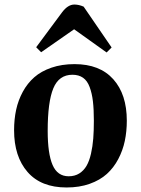

<svg xmlns="http://www.w3.org/2000/svg" viewBox="-20 -810 621 845"><path d="M348.1 -780.8 471.2 -601.1 449.2 -579.1 306.2 -681.2 161.1 -580.1 139.2 -602.1 253.9 -756.8Q279.3 -790 307.1 -790Q327.1 -790 348.1 -780.8ZM272.9 15.1Q160.6 15.1 101.3 -53Q42 -121.1 42 -236.8Q42 -284.7 51 -326.7Q60.1 -368.7 80.3 -406Q100.6 -443.4 130.9 -470Q161.1 -496.6 206.5 -512.2Q252 -527.8 308.1 -527.8Q418.9 -527.8 478.5 -461.4Q538.1 -395 538.1 -278.8Q538.1 -231.9 529.3 -189.9Q520.5 -147.9 500.5 -109.9Q480.5 -71.8 450.2 -44.4Q419.9 -17.1 374.8 -1Q329.6 15.1 272.9 15.1ZM282.2 -34.2Q309.1 -34.2 328.9 -46.6Q348.6 -59.1 360.8 -80.1Q373 -101.1 380.4 -133.3Q387.7 -165.5 390.4 -200Q393.1 -234.4 393.1 -278.8Q393.1 -329.1 388.9 -364.3Q384.8 -399.4 374.5 -427Q364.3 -454.6 345.5 -467.8Q326.7 -481 298.8 -481Q239.3 -481 214.6 -421.1Q189.9 -361.3 189.9 -233.9Q189.9 -133.8 211.4 -84Q232.9 -34.2 282.2 -34.2Z"/></svg>

Font: Literata SemiBold
Style: Italic
Weight: 650
Italic angle: -2.39999°
Designer: Latin by Veronika Burian and Jose Scaglione. Greek by Irene Vlachou. Cyrillic by Vera Evstafieva
Foundry: TypeTogether
Version: Version 3.021